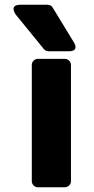

<svg xmlns="http://www.w3.org/2000/svg" viewBox="-20 -764 395 809"><path d="M114 0C114 11 124 25 139 25H254C265 25 279 15 279 0V-491C279 -502 269 -516 254 -516H139C128 -516 114 -506 114 -491ZM165 -557C170 -551 178 -548 185 -548H270C317 -548 291 -586 291 -586L202 -732C198 -739 190 -744 181 -744H66C16 -744 46 -703 46 -703Z"/></svg>

Font: Falling Sky
Style: Blk
Weight: 900
Designer: Paul D. Hunt
Foundry: Adobe Systems Incorporated
Version: Version 1.02